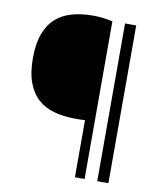

<svg xmlns="http://www.w3.org/2000/svg" viewBox="-83 -813 749 881"><g transform="rotate(10 291.0 -372.5)"><path d="M482 0H430V-735H482ZM371 0H326V-266Q315 -265 302 -265Q289 -265 279 -265Q225 -265 181 -277.5Q137 -290 106 -318Q75 -346 58 -392Q41 -438 41 -505Q41 -572 58 -618Q75 -664 106 -692Q137 -720 181 -732.5Q225 -745 279 -745Q302 -745 323.5 -742.5Q345 -740 371 -735Z"/></g></svg>

Font: EncodeSans
Style: Light
Weight: 300
Designer: Pablo Impallari, Andres Torresi
Foundry: Pablo Impallari, Andres Torresi
Version: Version 1.000; ttfautohint (v1.4.1)